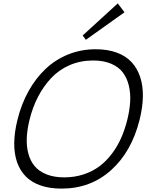

<svg xmlns="http://www.w3.org/2000/svg" viewBox="-20 -1113 876 1143"><path d="M737.8 -399.9Q752 -457 754.9 -507.8Q757.8 -558.6 746.8 -604Q735.8 -649.4 710.9 -682.1Q686 -714.8 641.1 -733.9Q596.2 -752.9 534.2 -752.9Q458.5 -752.9 394 -724.9Q329.6 -696.8 283.7 -647.2Q237.8 -597.7 205.8 -535.6Q173.8 -473.6 155.8 -399.9Q141.6 -342.3 139.4 -292Q137.2 -241.7 148.9 -198.2Q160.6 -154.8 186.5 -123.8Q212.4 -92.8 257.1 -75Q301.8 -57.1 362.8 -57.1Q424.3 -57.1 478 -75Q531.7 -92.8 572.5 -123.5Q613.3 -154.3 646.2 -198Q679.2 -241.7 701.4 -292Q723.6 -342.3 737.8 -399.9ZM811 -399.9Q763.7 -210.4 641.6 -100.3Q519.5 9.8 346.2 9.8Q275.4 9.8 221.4 -9Q167.5 -27.8 133.1 -63Q98.6 -98.1 81.3 -148.4Q64 -198.7 64.7 -262Q65.4 -325.2 84 -399.9Q106.9 -493.2 149.7 -570.1Q192.4 -647 251.2 -702.6Q310.1 -758.3 386.5 -789.1Q462.9 -819.8 549.8 -819.8Q620.6 -819.8 674.6 -800Q728.5 -780.3 762.7 -743.7Q796.9 -707 814.2 -655.3Q831.5 -603.5 830.6 -539.1Q829.6 -474.6 811 -399.9ZM681.2 -1092.8 721.2 -1040 491.2 -876 472.2 -901.9Z"/></svg>

Font: Sinkin Sans 300 Light Italic
Style: Regular
Weight: 300
Italic angle: -112°
Designer: Keith Bates
Foundry: K-Type
Version: Sinkin Sans (version 1.0)  by Keith Bates   •   © 2014   www